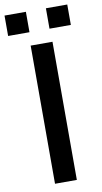

<svg xmlns="http://www.w3.org/2000/svg" viewBox="-128 -928 518 973"><g transform="rotate(-10 130.5 -442.0)"><path d="M292 -778.8V-883.8H182.1V-778.8ZM79.1 -778.8V-883.8H-30.8V-778.8ZM185.5 0V-710.9H73.2V0Z"/></g></svg>

Font: Ride SemiBold
Style: Regular
Weight: 600
Version: Version 3.000